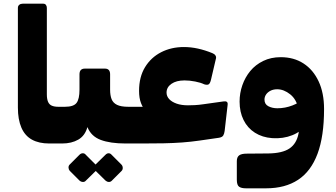

<svg xmlns="http://www.w3.org/2000/svg" viewBox="-20 -770 1822 1041"><path d="M317 8H247Q191 8 153 -13Q115 -34 96 -78Q77 -122 77 -187V-727Q77 -738 84.5 -744Q92 -750 103 -750H214Q224 -750 229 -743.5Q234 -737 234 -727V-259Q234 -233 240.5 -218Q247 -203 261 -197Q275 -191 297 -191H332Q347 -191 347 -176V-22Q347 8 317 8Z M317 8Q302 8 302 -7V-161Q302 -191 332 -191Q379 -191 395 -212Q411 -233 411 -284V-367Q411 -398 440 -398H549Q577 -398 577 -367V-284Q577 -253 585 -232.5Q593 -212 614.5 -201.5Q636 -191 676 -191Q691 -191 691 -176V-22Q691 8 661 8Q578 8 526 -11.5Q474 -31 454 -81Q441 -34 404.5 -13Q368 8 317 8ZM445 210Q439 217 429 216.5Q419 216 411 209L358 156Q352 149 351.5 139Q351 129 358 122L411 69Q419 61 429 61Q439 61 445 69L498 122Q505 129 505.5 139.5Q506 150 499 157ZM586 210Q579 217 569.5 216.5Q560 216 552 209L498 156Q492 149 491.5 138.5Q491 128 498 122L552 69Q560 61 569 61Q578 61 585 69L638 122Q645 129 645.5 139.5Q646 150 639 157Z M662 8Q654 8 650 3.5Q646 -1 646 -8V-162Q646 -176 654 -183.5Q662 -191 676 -191H823L803 -138Q787 -151 771 -167.5Q755 -184 744.5 -211Q734 -238 734 -277Q734 -353 766.5 -406Q799 -459 854 -487Q909 -515 977 -515Q1015 -515 1053.5 -506.5Q1092 -498 1131 -482Q1142 -478 1148 -469.5Q1154 -461 1150 -449L1124 -338Q1119 -317 1111 -312.5Q1103 -308 1087 -313Q1069 -322 1038.5 -328Q1008 -334 981 -334Q936 -334 909.5 -315.5Q883 -297 883 -268Q883 -248 897.5 -232.5Q912 -217 938 -208Q964 -199 999 -199Q1015 -199 1036 -200Q1057 -201 1084 -205L1191 -220Q1203 -222 1209.5 -218Q1216 -214 1214 -200L1198 -60Q1196 -45 1190.5 -35.5Q1185 -26 1167 -23L1063 -8Q1015 -1 967 2.5Q919 6 866.5 7Q814 8 750 8Z M1313 251Q1289 251 1276.5 242.5Q1264 234 1264 204V104Q1264 82 1276.5 72.5Q1289 63 1318 63L1435 62Q1511 61 1549.5 35Q1588 9 1598.5 -45.5Q1609 -100 1602 -183L1737 -179Q1737 -31 1701.5 64Q1666 159 1596 205Q1526 251 1423 251ZM1598 -179Q1588 -231 1553.5 -258.5Q1519 -286 1483 -286Q1462 -286 1446.5 -278Q1431 -270 1422.5 -257.5Q1414 -245 1414 -230Q1414 -205 1435 -194Q1456 -183 1484 -183Q1526 -183 1566 -198.5Q1606 -214 1624 -235L1636 -94Q1615 -57 1565 -37Q1515 -17 1456 -21Q1402 -25 1362 -50.5Q1322 -76 1300.5 -119.5Q1279 -163 1279 -219Q1279 -265 1294 -308Q1309 -351 1337 -385Q1365 -419 1407 -439.5Q1449 -460 1502 -460Q1573 -460 1625.5 -426Q1678 -392 1707.5 -329Q1737 -266 1737 -179Z"/></svg>

Font: Rubik ExtraBold
Style: Regular
Weight: 800
Designer: Hubert and Fischer
Foundry: Hubert and Fischer
Version: Version 2.300;gftools[0.9.30]